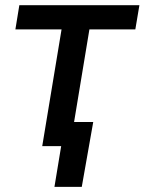

<svg xmlns="http://www.w3.org/2000/svg" viewBox="-20 -561 555 737"><path d="M142.1 0 216.3 -448.2H39.1L54.2 -541H515.1L499.5 -448.2H323.2L249 0ZM189 156.2 214.8 0H176.3L191.4 -92.8H337.9L293.9 156.2Z"/></svg>

Font: Inter 17pt Medium
Style: Italic
Weight: 500
Italic angle: -9.3988°
Version: Version 4.001;git-66647c0bb